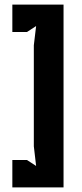

<svg xmlns="http://www.w3.org/2000/svg" viewBox="-20 -720 358 840"><path d="M258 100V-700H34V-580H98L138 -606L128 -522V-80L138 6L98 -20H34V100Z"/></svg>

Font: Pescante Normal
Style: Regular
Weight: 400
Designer: Ariel Martín Pérez
Foundry: Tunera Type Foundry
Version: Version 1.000;FEAKit 1.0